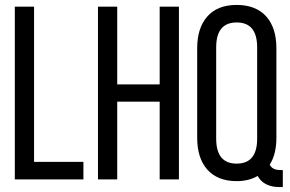

<svg xmlns="http://www.w3.org/2000/svg" viewBox="-20 -727 1177 778"><path d="M40 0V-700H118V-71H318V0Z M455 -315V0H377V-700H455V-385H627V-700H705V0H627V-315Z M1060 -659Q1100 -613 1100 -531V-169Q1100 -102 1073 -60Q1083 -38 1116 -38H1126V31H1113Q1049 31 1024 -14Q988 7 939 7Q861 7 819 -41Q779 -87 779 -169V-531Q779 -613 819 -659Q860 -707 939 -707Q1018 -707 1060 -659ZM856 -535V-165Q856 -64 939 -64Q1022 -64 1022 -165V-535Q1022 -636 939 -636Q856 -636 856 -535Z"/></svg>

Font: Adderley Regular
Style: Regular
Weight: 400
Designer: gorohovskiy
Version: Version 1.003 November 13, 2017